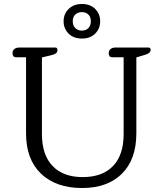

<svg xmlns="http://www.w3.org/2000/svg" viewBox="-20 -934 821 966"><path d="M300 -827Q300 -864 325.5 -889Q351 -914 392 -914Q434 -914 459 -889Q484 -864 484 -827Q484 -790 459 -765Q434 -740 392 -740Q350 -740 325 -765Q300 -790 300 -827ZM437 -827Q437 -849 424.5 -861Q412 -873 392 -873Q372 -873 359 -861Q346 -849 346 -827Q346 -805 359 -792.5Q372 -780 392 -780Q412 -780 424.5 -792.5Q437 -805 437 -827ZM111 -263V-646H60Q43 -646 43 -667Q43 -680 52.5 -687.5Q62 -695 79 -695H257Q269 -695 269 -682Q269 -672 262.5 -666.5Q256 -661 241 -657L191 -645V-259Q191 -155 244.5 -99Q298 -43 396 -43Q495 -43 548.5 -98.5Q602 -154 602 -259V-646H544Q527 -646 527 -667Q527 -680 536.5 -687.5Q546 -695 563 -695H726Q738 -695 738 -683Q738 -667 712 -659L666 -645V-263Q666 -132 593.5 -60Q521 12 393 12Q262 12 186.5 -60Q111 -132 111 -263Z"/></svg>

Font: Maitree
Style: Regular
Weight: 400
Designer: CadsonDemak Team
Foundry: CadsonDemak
Version: Version 1.001